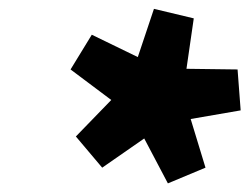

<svg xmlns="http://www.w3.org/2000/svg" viewBox="-20 -744 564 434"><path d="M444.5 -365 359.5 -329.5 306 -431 211 -365 151.5 -435.5 231.5 -518 139.5 -587 187.5 -665.5 291.5 -615 328 -724 418 -702.5 401.5 -588.5 517 -587 524 -494.5 411 -475Z"/></svg>

Font: Newsreader Caption ExtraBold
Style: Italic
Weight: 800
Italic angle: -17°
Designer: Hugues Gentile
Foundry: Production Type
Version: Version 1.001